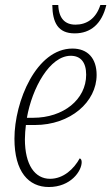

<svg xmlns="http://www.w3.org/2000/svg" viewBox="-20 -741 447 771"><path d="M280 -607C344 -607 389 -645 407 -721H383C365 -665 327 -642 283 -642C241 -642 216 -667 214 -721H190C191 -650 213 -607 280 -607ZM176 10C264 10 308 -54 308 -90C308 -98 305 -104 300 -105C277 -63 235 -23 181 -23C120 -23 80 -79 80 -182C80 -198 82 -225 84 -239H120C263 -239 368 -332 368 -440C368 -507 332 -546 271 -546C126 -546 38 -334 38 -184C38 -51 95 10 176 10ZM113 -268H88C109 -388 180 -517 264 -517C303 -517 326 -492 326 -441C326 -341 234 -268 113 -268Z"/></svg>

Font: Noto Serif Condensed ExtraLight
Style: Italic
Weight: 200
Width: 3
Italic angle: -12°
Designer: Monotype Design Team
Foundry: Monotype Imaging Inc.
Version: Version 2.013